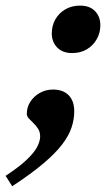

<svg xmlns="http://www.w3.org/2000/svg" viewBox="-87 -477 386 684"><path d="M-67 149.5Q-18.5 117.5 8.2 92Q35 66.5 45.5 46.2Q56 26 56 9Q56 -7 48.8 -18.2Q41.5 -29.5 32 -38.5Q22.5 -47.5 15.5 -55.2Q8.5 -63 8.5 -71.5Q8.5 -95 21 -114.5Q33.5 -134 54.8 -146Q76 -158 102 -158Q137.5 -158 157.5 -137.8Q177.5 -117.5 177.5 -80.5Q177.5 -52.5 168.2 -23.8Q159 5 135.2 36.5Q111.5 68 68.2 104.8Q25 141.5 -43.5 186.5ZM198 -457Q233 -457 251.8 -437.2Q270.5 -417.5 270.5 -387Q270.5 -360 257.5 -337.2Q244.5 -314.5 222.2 -301.2Q200 -288 170 -288Q135.5 -288 116.5 -308Q97.5 -328 97.5 -358Q97.5 -385.5 110.2 -408Q123 -430.5 145.8 -443.8Q168.5 -457 198 -457Z"/></svg>

Font: Newsreader 16pt 16pt
Style: Bold Italic
Weight: 700
Italic angle: -17°
Version: Version 1.003